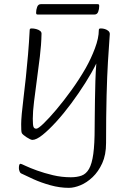

<svg xmlns="http://www.w3.org/2000/svg" viewBox="-20 -661 638 925"><path d="M312 244Q268 244 223 231.5Q178 219 140.5 202Q103 185 81 174Q77 172 74 164Q71 156 71 149Q71 138 73 133Q75 128 79 128Q82 128 103 138Q124 148 158.5 160.5Q193 173 235 183Q277 193 321 193Q351 193 373 185Q395 177 409 152.5Q423 128 429.5 80.5Q436 33 436 -45Q436 -62 436.5 -97.5Q437 -133 437.5 -178.5Q438 -224 439.5 -270.5Q441 -317 444 -355Q423 -312 391 -261.5Q359 -211 323 -162.5Q287 -114 251 -74.5Q215 -35 185 -11Q155 13 136 13Q132 13 124.5 9.5Q117 6 108.5 0.5Q100 -5 93.5 -10.5Q87 -16 85 -20Q83 -25 82.5 -35.5Q82 -46 82 -63Q82 -81 85 -114Q88 -147 93.5 -191Q99 -235 104.5 -287.5Q110 -340 115 -398Q120 -456 123 -516Q123 -520 125 -522Q127 -524 132 -524Q143 -524 154.5 -521Q166 -518 173.5 -512Q181 -506 180 -497Q179 -445 172 -388Q165 -331 157.5 -275.5Q150 -220 144 -171.5Q138 -123 138 -89Q138 -58 141.5 -49.5Q145 -41 155 -41Q164 -41 190 -66Q216 -91 251.5 -133Q287 -175 324.5 -227Q362 -279 393 -333Q419 -379 437.5 -428.5Q456 -478 456 -515Q456 -520 458 -522Q460 -524 466 -524Q476 -524 485.5 -521Q495 -518 502 -512Q509 -506 509 -497Q509 -494 506.5 -460.5Q504 -427 500 -362Q496 -297 493.5 -200Q491 -103 491 28Q491 85 472.5 125.5Q454 166 426 192.5Q398 219 367.5 231.5Q337 244 312 244ZM162 -591Q158 -591 156 -592.5Q154 -594 154 -600Q154 -614 159 -627.5Q164 -641 177 -641H450Q454 -641 456 -639.5Q458 -638 458 -632Q458 -617 453 -604Q448 -591 435 -591Z"/></svg>

Font: Briem Hand Thin
Style: Regular
Weight: 100
Designer: Gunnlaugur SE Briem, Eben Sorkin
Foundry: Sorkin Type Co.
Version: Version 1.003